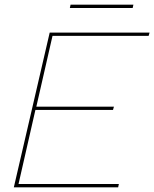

<svg xmlns="http://www.w3.org/2000/svg" viewBox="-20 -799 658 819"><path d="M39 0 192 -660H618L614 -646H204L135 -344H466L462 -330H131L59 -14H487L484 0ZM549 -779 546 -765H278L281 -779Z"/></svg>

Font: Work Sans Thin
Style: Italic
Weight: 250
Italic angle: -13°
Designer: Wei Huang
Foundry: Wei Huang
Version: Version 2.012